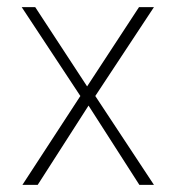

<svg xmlns="http://www.w3.org/2000/svg" viewBox="-20 -520 496 540"><path d="M79 -500 225 -277 371 -500H413L248 -250L413 0H372L229 -223L86 0H43L206 -250L41 -500Z"/></svg>

Font: Panefresco 1wt
Style: Regular
Weight: 250
Version: Version 1.000